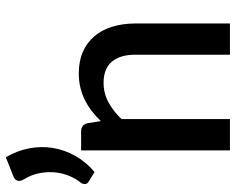

<svg xmlns="http://www.w3.org/2000/svg" viewBox="-95 -713 808 658"><g transform="rotate(-90 309.0 -384.0)"><path d="M99 -768Q121.5 -730 129.5 -688.8Q137.5 -647.5 131 -607.2Q124.5 -567 103.8 -530Q83 -493 48.5 -464L15 -484.5Q6.5 -490 7.2 -498.8Q8 -507.5 13 -512.5Q24.5 -526.5 34 -548Q43.5 -569.5 46.8 -595.2Q50 -621 45.2 -649.5Q40.5 -678 23.5 -706Q15.5 -719 19 -728.5Q22.5 -738 33.5 -742ZM223 -442.5Q239.5 -459.5 257.2 -473.2Q275 -487 295 -497Q315 -507 337.5 -512.5Q360 -518 386.5 -518Q428.5 -518 460.2 -504Q492 -490 513.8 -464.5Q535.5 -439 546.5 -403.2Q557.5 -367.5 557.5 -324.5V0H450.5V-324.5Q450.5 -376 426.8 -404.5Q403 -433 354.5 -433Q318.5 -433 287.8 -416.5Q257 -400 230 -371.5V0H122.5V-510H187.5Q209.5 -510 215.5 -489.5Z"/></g></svg>

Font: LatoLatin Semibold
Style: Regular
Weight: 600
Designer: Lukasz Dziedzic with Adam Twardoch and Botio Nikoltchev
Foundry: tyPoland Lukasz Dziedzic
Version: Version 2.015; 2015-08-06; http://www.latofonts.com/